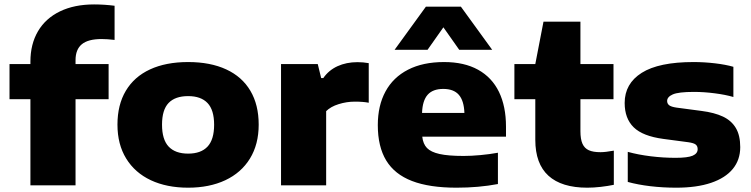

<svg xmlns="http://www.w3.org/2000/svg" viewBox="-20 -838 3396 868"><path d="M321.5 -566V-548.5H471V-389.5H321.5V0H117.5V-389.5H23V-548.5H117.5V-559.5Q117.5 -638.5 151.8 -696.8Q186 -755 251 -786.5Q316 -818 405.5 -818Q450.5 -818 498 -812V-657.5Q464.5 -661.5 439.5 -661.5Q378.5 -661.5 350 -638Q321.5 -614.5 321.5 -566Z M511 -274.5Q511 -364 548.8 -427.5Q586.5 -491 658.2 -524.2Q730 -557.5 830.5 -557.5Q931 -557.5 1002.8 -524.2Q1074.5 -491 1112 -427.5Q1149.5 -364 1149.5 -274.5Q1149.5 -185.5 1110 -121.2Q1070.5 -57 998.5 -23.2Q926.5 10.5 830.5 10.5Q734 10.5 662 -23.2Q590 -57 550.5 -121.2Q511 -185.5 511 -274.5ZM948 -274Q948 -341 918.2 -372.2Q888.5 -403.5 830.5 -403.5Q772 -403.5 742.2 -372.5Q712.5 -341.5 712.5 -274.5Q712.5 -207 742.5 -175.2Q772.5 -143.5 830.5 -143.5Q888.5 -143.5 918.2 -175.2Q948 -207 948 -274Z M1250.5 -548.5H1416.5L1432 -485H1441.5Q1466 -520.5 1506 -538.8Q1546 -557 1596 -557Q1622 -557 1647 -552.5V-373.5Q1622.5 -378.5 1584 -378.5Q1547 -378.5 1511 -367.2Q1475 -356 1454.5 -335.5V0H1250.5Z M2267.5 -220H1889Q1892.5 -187.5 1910.2 -169Q1928 -150.5 1967.2 -141.8Q2006.5 -133 2076 -133Q2110.5 -133 2151.5 -136.8Q2192.5 -140.5 2231 -147.5V-6Q2144 10.5 2044 10.5Q1921 10.5 1842.5 -19.8Q1764 -50 1726 -112.5Q1688 -175 1688 -272.5Q1688 -360.5 1722.8 -424.5Q1757.5 -488.5 1824.8 -523Q1892 -557.5 1987.5 -557.5Q2078.5 -557.5 2141.2 -522.8Q2204 -488 2235.8 -422.5Q2267.5 -357 2267.5 -265.5ZM1888 -327.5H2079.5Q2077.5 -383 2054.2 -409.5Q2031 -436 1984 -436Q1937 -436 1913.5 -409.8Q1890 -383.5 1888 -327.5ZM2205 -613H2056L1984.5 -714.5L1913 -613H1764L1905.5 -808H2063.5Z M2755 -157V-2.5Q2728.5 3 2696 6.8Q2663.5 10.5 2635 10.5Q2519 10.5 2459.5 -43.5Q2400 -97.5 2400 -206V-389.5H2305.5V-548.5H2400L2437 -740H2604V-548.5H2753.5V-389.5H2604V-245Q2604 -209 2613.2 -188.2Q2622.5 -167.5 2642 -158.8Q2661.5 -150 2694.5 -150Q2717 -150 2755 -157Z M2818 -15.5V-151.5Q2865 -138.5 2921.8 -131.5Q2978.5 -124.5 3034 -124.5Q3089 -124.5 3111.5 -134.2Q3134 -144 3134 -163.5Q3134 -177.5 3125.2 -184.5Q3116.5 -191.5 3092 -195L2979 -210Q2885.5 -222.5 2844.8 -262.5Q2804 -302.5 2804 -372.5Q2804 -460 2881.2 -508.8Q2958.5 -557.5 3115.5 -557.5Q3163 -557.5 3212 -551.8Q3261 -546 3295.5 -536V-399.5Q3259.5 -410 3211 -416.2Q3162.5 -422.5 3117 -422.5Q3047 -422.5 3021.5 -411.2Q2996 -400 2996 -381.5Q2996 -369.5 3005.2 -362.2Q3014.5 -355 3038.5 -351.5L3151.5 -336.5Q3210 -329 3248.2 -311Q3286.5 -293 3306.5 -259.5Q3326.5 -226 3326.5 -173Q3326.5 -115.5 3293 -74.5Q3259.5 -33.5 3194.8 -11.5Q3130 10.5 3037 10.5Q2977 10.5 2920.2 3.8Q2863.5 -3 2818 -15.5Z"/></svg>

Font: Encode Sans Expanded ExtraBold
Style: Regular
Weight: 800
Width: 7
Designer: Multiple Designers
Foundry: Impallari Type
Version: Version 2.000